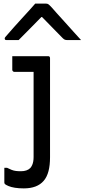

<svg xmlns="http://www.w3.org/2000/svg" viewBox="-20 -843 469 1063"><path d="M246 -532Q250 -532 252.5 -530.5Q255 -529 256 -526.5Q257 -524 257 -521Q257 -465 257 -411.5Q257 -358 257 -305.5Q257 -253 257 -199.5Q257 -146 257 -90Q257 -34 257 28Q257 72 248.5 104.5Q240 137 222 158Q204 179 176.5 189.5Q149 200 112 200Q84 200 62.5 196.5Q41 193 27 187Q13 181 7 176Q6 174 5 172Q4 170 4 168Q4 148 4 126.5Q4 105 4 86H19Q33 93 44.5 97.5Q56 102 68 103.5Q80 105 96 105Q113 105 126 100.5Q139 96 148 87Q154 80 158 71Q162 62 164 51Q166 40 166 26Q166 -43 166 -103Q166 -163 166 -218.5Q166 -274 166 -329.5Q166 -385 166 -445H157Q147 -445 135 -445Q123 -445 110 -445Q97 -445 84 -445Q71 -445 59 -445Q55 -445 51.5 -448.5Q48 -452 48 -456Q48 -475 48 -494Q48 -513 48 -532Q77 -532 103.5 -532Q130 -532 154.5 -532Q179 -532 202 -532Q225 -532 246 -532ZM175 -823Q190 -823 205 -823Q220 -823 235 -823Q243 -823 248.5 -819Q254 -815 267 -801Q274 -792 293 -771.5Q312 -751 336 -724Q360 -697 384.5 -670Q409 -643 429 -621Q410 -621 392.5 -621Q375 -621 356 -621Q345 -621 339.5 -623Q334 -625 327 -632Q314 -645 279 -681Q244 -717 192 -770L238 -749H185L230 -770Q179 -718 144.5 -683Q110 -648 83 -621H17Q13 -621 10.5 -622Q8 -623 7 -625.5Q6 -628 6 -630Q6 -634 10 -638.5Q14 -643 27 -658Q39 -672 59 -694.5Q79 -717 102 -742Q125 -767 145 -789Q165 -811 175 -823Z"/></svg>

Font: Recursive
Style: Regular
Weight: 400
Version: Version 1.085